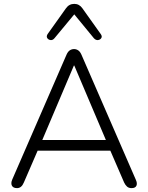

<svg xmlns="http://www.w3.org/2000/svg" viewBox="-20 -964 764 990"><path d="M261 -767Q252 -756 240.5 -757.5Q229 -759 223.5 -768Q218 -777 226 -789L320 -921Q336 -944 363 -944Q389 -944 405 -921L499 -789Q508 -777 502.5 -768Q497 -759 485.5 -757.5Q474 -756 464 -767L363 -890ZM68 6Q48 6 41.5 -6.5Q35 -19 43 -38L323 -682Q330 -698 340 -704.5Q350 -711 362 -711Q373 -711 383 -704.5Q393 -698 400 -682L680 -38Q689 -19 683.5 -6.5Q678 6 658 6Q644 6 635 -2Q626 -10 620 -23L549 -187H174L103 -23Q91 6 68 6ZM361 -626 198 -242H526L363 -626Z"/></svg>

Font: Chiron GoRound TC L
Style: Regular
Weight: 300
Designer: Ryoko NISHIZUKA 西塚涼子 (kana, bopomofo & ideographs); Paul D. Hunt (Latin, Greek & Cyrillic); Sandoll Communications 산돌커뮤니
Foundry: Adobe
Version: Version 1.000;hotconv 1.1.1;makeotfexe 2.6.0